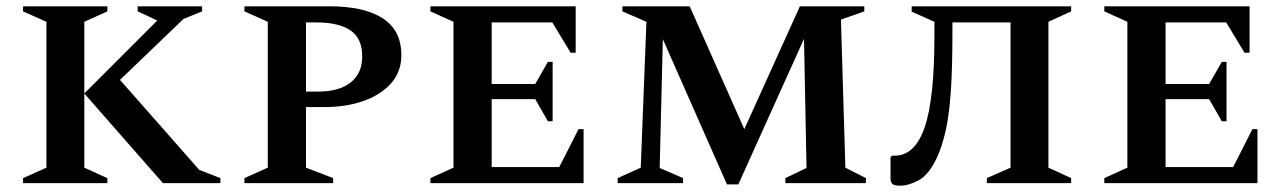

<svg xmlns="http://www.w3.org/2000/svg" viewBox="-20 -580 4061 608"><path d="M53 0V-16L127 -49V-511L53 -544V-560H320V-544L247 -511V-49L320 -16V0ZM496 0 247 -284 478 -515 416 -544V-560H620V-544L561 -520L360 -327L611 -42L678 -16V0Z M754 0V-16L828 -49V-511L754 -544V-560H1024Q1133 -560 1192 -522Q1251 -484 1251 -405Q1251 -354 1219.5 -317.5Q1188 -281 1133 -261Q1078 -241 1008 -241H949V-49L1035 -16V0ZM949 -509V-290H988Q1054 -290 1090.5 -319Q1127 -348 1127 -401Q1127 -459 1089.5 -484Q1052 -509 982 -509Z M1343 0V-16L1416 -49V-511L1343 -544V-560H1803V-413H1787L1729 -509H1537V-314H1675L1715 -384H1730V-196H1715L1675 -266H1537V-51H1751L1812 -171H1828V0Z M1936 0V-16L2009 -49L2027 -511L1951 -544V-560H2164L2337 -171L2513 -560H2717V-544L2643 -518L2657 -49L2722 -16V0H2467V-16L2534 -48L2526 -457L2318 4H2282L2079 -456L2069 -48L2143 -16V0Z M3105 0V-16L3180 -49V-509H2996V-474Q2996 -365 2991 -291.5Q2986 -218 2975 -168Q2964 -118 2947 -81Q2921 -26 2889 -9Q2857 8 2830 8Q2813 8 2806.5 3Q2800 -2 2800 -16V-82L2805 -87H2813Q2877 -87 2908 -176.5Q2939 -266 2939 -466V-511L2867 -543V-560H3372V-544L3300 -511V-49L3372 -16V0Z M3477 0V-16L3550 -49V-511L3477 -544V-560H3937V-413H3921L3863 -509H3671V-314H3809L3849 -384H3864V-196H3849L3809 -266H3671V-51H3885L3946 -171H3962V0Z"/></svg>

Font: Spectral SC SemiBold
Style: Regular
Weight: 600
Designer: Jean-Baptiste Levee
Foundry: Production Type
Version: Version 2.001